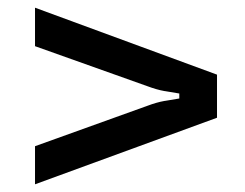

<svg xmlns="http://www.w3.org/2000/svg" viewBox="-20 -593 637 499"><path d="M71 -114V-213L363 -318Q387 -327 406.5 -330.5Q426 -334 446 -337V-350Q426 -353 406.5 -356.5Q387 -360 363 -369L71 -473V-573L544 -399V-287Z"/></svg>

Font: Open Sauce Sans Medium Italic
Style: Regular
Weight: 500
Italic angle: -10°
Designer: Alfredo Marco Pradil
Foundry: Creative Sauce Fz LLC
Version: Version 1.477